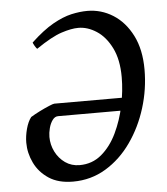

<svg xmlns="http://www.w3.org/2000/svg" viewBox="-49 -674 637 733"><g transform="rotate(-5 270.0 -307.5)"><path d="M510.7 -387.7Q510.7 -313 488.5 -241.5Q466.3 -169.9 425.5 -112.1Q384.8 -54.2 327.9 -19.8Q271 14.6 202.1 14.6Q146 14.6 109.4 -9.5Q72.8 -33.7 54.7 -71.3Q36.6 -108.9 36.6 -148.9Q36.6 -173.8 43.9 -201.4Q51.3 -229 64 -245.1Q79.1 -254.4 99.1 -264.4Q119.1 -274.4 135.5 -281.2Q151.9 -288.1 156.2 -288.1H426.8L419.9 -239.3H166.5Q153.8 -239.3 144.8 -226.8Q135.7 -214.4 131.1 -196.5Q126.5 -178.7 126.5 -163.1Q126.5 -133.3 139.9 -106.4Q153.3 -79.6 177.2 -62.7Q201.2 -45.9 232.4 -45.9Q280.8 -45.9 316.4 -75.9Q352.1 -106 375.2 -154.3Q398.4 -202.6 409.9 -258.5Q421.4 -314.5 421.4 -366.7Q421.4 -434.1 398.9 -479Q376.5 -523.9 342.3 -546.1Q308.1 -568.4 272.5 -568.4Q245.6 -568.4 207.5 -555.9Q169.4 -543.5 109.4 -502.4Q106 -505.4 100.6 -514.4Q95.2 -523.4 94.2 -527.8Q141.1 -571.8 179.7 -593.5Q218.3 -615.2 251 -622.6Q283.7 -629.9 312.5 -629.9Q365.2 -629.9 410.4 -601.6Q455.6 -573.2 483.2 -519Q510.7 -464.8 510.7 -387.7Z"/></g></svg>

Font: Gentium Book Plus
Style: Italic
Weight: 400
Italic angle: -8°
Designer: Victor Gaultney, Annie Olsen, Iska Routamaa, Becca Hirsbrunner
Foundry: SIL International
Version: Version 6.101